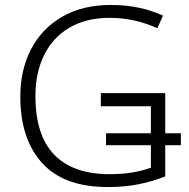

<svg xmlns="http://www.w3.org/2000/svg" viewBox="-20 -745 764 775"><path d="M415 10Q238 10 150 -87Q62 -184 62 -355Q62 -463 105.5 -546.5Q149 -630 231 -677.5Q313 -725 428 -725Q544 -725 638 -682L615 -631Q523 -673 423 -673Q329 -673 261.5 -634Q194 -595 158.5 -523.5Q123 -452 123 -357Q123 -199 199 -120.5Q275 -42 422 -42Q474 -42 515 -49Q556 -56 589 -68V-159H408V-207H589V-316H387V-369H647V-207H710V-159H647V-33Q597 -13 540.5 -1.5Q484 10 415 10Z"/></svg>

Font: RS Noto Sans Light
Style: Regular
Weight: 300
Designer: Monotype Design Team
Foundry: Monotype Imaging Inc.
Version: Version 3.10